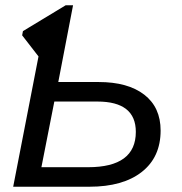

<svg xmlns="http://www.w3.org/2000/svg" viewBox="-20 -708 691 728"><path d="M257 -688 201 -397H354Q465 -397 527 -349Q589 -301 589 -213Q589 -112 517.5 -56Q446 0 319 0H30L126 -494L64 -574L67 -590L229 -688ZM186 -323 137 -74H314Q495 -74 495 -208Q495 -323 349 -323Z"/></svg>

Font: Libra Sans
Style: Italic
Weight: 400
Italic angle: -12°
Foundry: Context Ltd
Version: Version 1.002